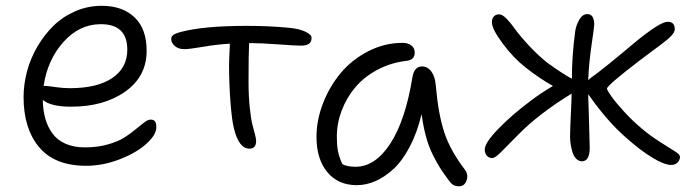

<svg xmlns="http://www.w3.org/2000/svg" viewBox="-20 -589 2389 668"><path d="M279.8 -12.2Q170.4 -12.2 116.2 -76.9Q62 -141.6 62 -251Q62 -295.9 74.2 -341.3Q86.4 -386.7 110.4 -427.5Q134.3 -468.3 166.5 -499.8Q198.7 -531.2 242.2 -550Q285.6 -568.8 334 -568.8Q405.8 -568.8 448 -528.8Q490.2 -488.8 490.2 -412.1Q490.2 -323.2 416 -270.5Q341.8 -217.8 227.1 -217.8Q157.7 -217.8 128.9 -241.2Q129.4 -206.1 137.5 -177Q145.5 -147.9 162.4 -124.8Q179.2 -101.6 208 -88.9Q236.8 -76.2 275.9 -76.2Q318.4 -76.2 354.2 -86.2Q390.1 -96.2 412.4 -110.4Q434.6 -124.5 451.4 -138.7Q468.3 -152.8 481.4 -162.8Q494.6 -172.9 503.9 -172.9Q514.6 -172.9 519.3 -166.5Q523.9 -160.2 523.9 -146Q523.9 -120.1 489.5 -88.9Q455.1 -57.6 396.7 -34.9Q338.4 -12.2 279.8 -12.2ZM139.2 -290Q145.5 -290 172.1 -286.1Q198.7 -282.2 223.1 -282.2Q318.4 -282.2 370.6 -317.6Q422.9 -353 422.9 -416Q422.9 -504.9 331.1 -504.9Q255.9 -504.9 200.4 -442.6Q145 -380.4 131.8 -290Z M848.1 -71.8Q811 -71.8 793.9 -142.1Q786.6 -170.9 781.7 -235.1Q776.9 -299.3 776.9 -361.8Q776.9 -377 779.8 -437Q734.9 -434.6 687.3 -426.3Q639.6 -418 621.1 -418Q601.1 -418 588.4 -428.7Q575.7 -439.5 575.7 -454.1Q575.7 -461.9 583.3 -467.5Q590.8 -473.1 609.9 -478Q689 -499 837.9 -499Q918.9 -499 986.8 -492.2Q1021 -488.8 1042.5 -478.8Q1064 -468.8 1064 -457Q1064 -430.2 1027.8 -430.2Q1007.3 -430.2 948 -434.6Q888.7 -439 853 -439H846.7Q844.7 -402.8 844.7 -306.2Q844.7 -255.4 848.9 -215.3Q853 -175.3 857.9 -156.5Q862.8 -137.7 866.9 -122.1Q871.1 -106.4 871.1 -99.1Q871.1 -71.8 848.1 -71.8Z M1221.2 55.2Q1156.2 55.2 1118.7 9.8Q1081.1 -35.6 1081.1 -112.8Q1081.1 -170.9 1103.8 -229.5Q1126.5 -288.1 1165.3 -334.7Q1204.1 -381.3 1261 -410.6Q1317.9 -439.9 1380.9 -439.9Q1399.4 -439.9 1411.1 -430.9Q1422.9 -421.9 1422.9 -405.8Q1422.9 -379.9 1392.1 -377Q1338.4 -370.6 1292.5 -345.9Q1246.6 -321.3 1216.3 -285.4Q1186 -249.5 1168.9 -204.8Q1151.9 -160.2 1151.9 -113.8Q1151.9 -85.4 1155.5 -64.9Q1159.2 -44.4 1170.9 -18.1Q1187.5 -8.8 1216.8 -8.8Q1285.6 -8.8 1338.1 -89.6Q1390.6 -170.4 1415 -320.8Q1421.4 -357.9 1448.2 -357.9Q1467.8 -357.9 1481 -339.8Q1494.1 -321.8 1496.1 -292Q1504.9 -191.9 1525.6 -128.7Q1546.4 -65.4 1597.2 1Q1610.4 18.1 1603.3 38.6Q1596.2 59.1 1577.1 59.1Q1564.5 59.1 1556.6 54.2Q1548.8 49.3 1541 38.1Q1522.5 13.2 1510.7 -5.4Q1499 -23.9 1485.1 -52Q1471.2 -80.1 1461.9 -114.5Q1452.6 -148.9 1446.8 -191.9Q1431.2 -127 1405.3 -77.9Q1379.4 -28.8 1348.6 -0.7Q1317.9 27.3 1285.9 41.3Q1253.9 55.2 1221.2 55.2Z M1692.4 -39.1Q1680.7 -39.1 1673.6 -47.6Q1666.5 -56.2 1666.5 -68.8Q1666.5 -91.8 1713.1 -140.1Q1759.8 -188.5 1825.7 -237.8Q1859.4 -263.7 1903.8 -290Q1857.9 -315.4 1807.6 -355Q1766.6 -387.2 1729 -437.5Q1691.4 -487.8 1691.4 -512.2Q1691.4 -523.9 1698 -531.5Q1704.6 -539.1 1716.8 -539.1Q1727.5 -539.1 1742.2 -524.2Q1756.8 -509.3 1772.2 -487.5Q1787.6 -465.8 1818.1 -432.6Q1848.6 -399.4 1883.8 -371.1Q1935.5 -333.5 1969.7 -314.9Q1969.7 -395.5 1981.4 -481Q1984.4 -501.5 1995.6 -520.8Q2006.8 -540 2023.4 -540Q2047.4 -540 2047.4 -502.9Q2047.4 -496.1 2038.1 -432.4Q2028.8 -368.7 2026.4 -310.1Q2027.3 -311 2029.5 -313Q2031.7 -314.9 2032.7 -315.9Q2082 -351.1 2183.6 -437Q2275.4 -513.2 2302.7 -513.2Q2327.6 -513.2 2327.6 -487.8Q2327.6 -480.5 2322 -472.2Q2316.4 -463.9 2303.7 -453.1Q2291 -442.4 2278.6 -433.1Q2266.1 -423.8 2243.7 -407.2Q2221.2 -390.6 2204.6 -377.9Q2091.8 -291.5 2091.8 -280.8Q2091.8 -275.4 2107.2 -253.7Q2122.6 -231.9 2151.9 -200Q2181.2 -168 2212.4 -142.1Q2242.2 -116.7 2277.1 -94.7Q2312 -72.8 2328.9 -62Q2345.7 -51.3 2345.7 -43.9Q2345.7 -31.7 2337.2 -23.4Q2328.6 -15.1 2315.4 -15.1Q2291.5 -15.1 2250 -40.3Q2208.5 -65.4 2160.6 -107.9Q2093.8 -165.5 2029.8 -256.8Q2027.3 -259.3 2026.4 -261.2Q2026.9 -241.7 2029.3 -167.7Q2031.7 -93.8 2031.7 -75.2Q2031.7 -27.8 2004.4 -27.8Q1993.7 -27.8 1985.1 -36.4Q1976.6 -44.9 1972.2 -58.3Q1967.8 -71.8 1965.6 -85.9Q1963.4 -100.1 1963.4 -113.8Q1963.4 -136.7 1965.8 -185.3Q1968.3 -233.9 1968.8 -263.2Q1910.6 -228 1861.8 -189.9Q1821.3 -159.2 1782.5 -119.9Q1743.7 -80.6 1723.1 -59.8Q1702.6 -39.1 1692.4 -39.1Z"/></svg>

Font: Shantell Sans Irregular Bouncy
Style: Regular
Weight: 300
Designer: Stephen Nixon, Anya Danilova, Shantell Martin
Foundry: Arrow Type
Version: Version 1.006;[9816181b4]